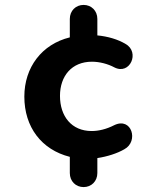

<svg xmlns="http://www.w3.org/2000/svg" viewBox="-20 -638 640 781"><path d="M320 123C352 123 376 99 376 66V5C416 -1 457 -14 486 -31C545 -63 516 -163 445 -129C412 -112 380 -105 353 -105C271 -105 224 -165 224 -248C224 -329 272 -387 354 -387C385 -387 419 -378 445 -364C509 -331 550 -426 491 -459C460 -478 418 -490 376 -494V-561C376 -594 352 -618 320 -618C288 -618 264 -594 264 -561V-486C150 -458 79 -364 79 -245C79 -121 149 -29 264 0V66C264 99 288 123 320 123Z"/></svg>

Font: SN Pro
Style: Bold
Weight: 700
Designer: Tobias Whetton
Foundry: Supernotes
Version: Version 1.003;Glyphs 3.3 (3324)